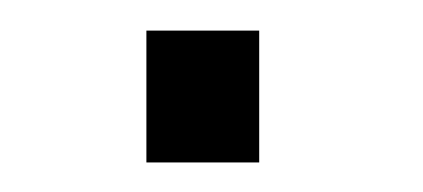

<svg xmlns="http://www.w3.org/2000/svg" viewBox="-20 -413 282 128"><path d="M152.8 -304.7H77.6V-392.6H152.8Z"/></svg>

Font: TypoPRO Roboto Slab
Style: Light
Weight: 300
Designer: Google
Version: Version 1.100263; 2013; ttfautohint (v0.94.20-1c74) -l 8 -r 